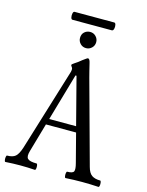

<svg xmlns="http://www.w3.org/2000/svg" viewBox="-135 -991 825 1076"><g transform="rotate(15 277.5 -453.5)"><path d="M4 3Q0 3 -1.5 -6Q-3 -15 -1.5 -24.5Q0 -34 4 -34Q36 -34 52 -47.5Q68 -61 81 -101L228 -580Q229 -585 229.5 -588.5Q230 -592 230 -596Q230 -602 225 -608Q220 -614 220 -618Q220 -622 234 -631Q241 -635 252.5 -643.5Q264 -652 272 -659Q297 -678 301 -678Q311 -678 316 -655Q321 -633 326.5 -612Q332 -591 336 -575L468 -93Q477 -59 495 -46.5Q513 -34 544 -34Q548 -34 549.5 -24.5Q551 -15 549.5 -6Q548 3 544 3Q496 0 448 0Q400 0 353 3Q349 3 347.5 -6Q346 -15 347.5 -24.5Q349 -34 353 -34Q385 -34 390.5 -46.5Q396 -59 387 -93L344 -259H169L121 -92Q111 -58 123 -46Q135 -34 175 -34Q179 -34 180.5 -24.5Q182 -15 180.5 -6Q179 3 175 3Q133 0 90 0Q48 0 4 3ZM179 -293H335L264 -567H258ZM275 -730Q255 -730 241.5 -744Q228 -758 228 -777Q228 -799 242 -811.5Q256 -824 275 -824Q295 -824 308.5 -810Q322 -796 322 -777Q322 -757 308 -743.5Q294 -730 275 -730ZM161 -864Q154 -864 151.5 -875.5Q149 -887 151.5 -898.5Q154 -910 161 -910H391Q398 -910 400.5 -898.5Q403 -887 400 -875.5Q397 -864 389 -864Z"/></g></svg>

Font: Junicode Two Beta Condensed
Style: Regular
Weight: 400
Width: 3
Designer: Peter S. Baker
Foundry: Briery Creek Software
Version: Version 1.053; ttfautohint (v1.8.4)